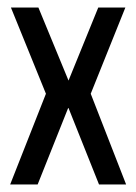

<svg xmlns="http://www.w3.org/2000/svg" viewBox="-20 -490 362 510"><path d="M7 0 102 -241 9 -470H82L162 -276L241 -470H313L221 -241L315 0H243L162 -203H161L80 0Z"/></svg>

Font: Smooch Sans SemiBold
Style: Bold
Weight: 600
Designer: Robert E. Leuschke
Foundry: Robert E. Leuschke
Version: Version 1.010; ttfautohint (v1.8.3)